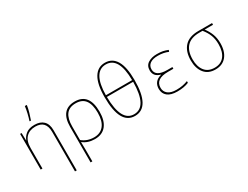

<svg xmlns="http://www.w3.org/2000/svg" viewBox="-88 -1514 3176 2461"><g transform="rotate(-30 1500.0 -283.5)"><path d="M500 -354V0V240H474V-68V-345Q474 -512 319 -512Q232 -512 181.5 -459.5Q131 -407 131 -302V0H105V-528H127L130 -417H132Q152 -469 197.5 -503Q243 -537 320 -537Q406 -537 453 -491Q500 -445 500 -354ZM292 -613Q306 -655 318.5 -708.5Q331 -762 336 -807H364V-799Q358 -757 342.5 -703.5Q327 -650 311 -606H292Z M705 -284Q705 -409 758 -473.5Q811 -538 917 -538Q1130 -538 1130 -266Q1130 -134 1072 -62Q1014 10 905 10Q801 10 731 -46H729Q731 -2 731 63V240H705ZM1103 -266Q1103 -388 1057.5 -450Q1012 -512 917 -512Q821 -512 776 -452Q731 -392 731 -276V-76Q765 -47 810 -31Q855 -15 907 -15Q1000 -15 1051.5 -79Q1103 -143 1103 -266Z M1278 -392Q1278 -583 1335.5 -679Q1393 -775 1500 -775Q1609 -775 1665 -680Q1721 -585 1721 -394Q1721 10 1498 10Q1278 10 1278 -392ZM1693 -407Q1690 -750 1500 -750Q1406 -750 1356.5 -664Q1307 -578 1305 -407ZM1694 -382H1305Q1309 -15 1498 -15Q1595 -15 1643.5 -106Q1692 -197 1694 -382Z M1932 -138Q1932 -193 1961 -229.5Q1990 -266 2049 -281V-283Q1995 -299 1972.5 -328.5Q1950 -358 1950 -401Q1950 -471 2002 -504.5Q2054 -538 2133 -538Q2185 -538 2219.5 -531Q2254 -524 2294 -508L2285 -484Q2218 -513 2134 -513Q2058 -513 2017.5 -484Q1977 -455 1977 -401Q1977 -294 2150 -294H2224V-269H2144Q1959 -269 1959 -138Q1959 -83 2001 -49Q2043 -15 2126 -15Q2176 -15 2215.5 -22.5Q2255 -30 2295 -45V-20Q2225 10 2126 10Q2029 10 1980.5 -29.5Q1932 -69 1932 -138Z M2470 -248Q2470 -381 2538 -454.5Q2606 -528 2744 -528H2946V-503H2823Q2867 -443 2888.5 -384Q2910 -325 2910 -252Q2910 -130 2852 -60Q2794 10 2690 10Q2583 10 2526.5 -60.5Q2470 -131 2470 -248ZM2883 -252Q2883 -328 2860.5 -386.5Q2838 -445 2791 -503H2744Q2618 -503 2557.5 -437Q2497 -371 2497 -248Q2497 -142 2546.5 -78.5Q2596 -15 2692 -15Q2784 -15 2833.5 -77.5Q2883 -140 2883 -252Z"/></g></svg>

Font: Noto Sans Mono UI Thin
Style: Regular
Weight: 250
Monospace: yes
Designer: Monotype Design team
Foundry: Monotype Imaging Inc.
Version: Version 1.000